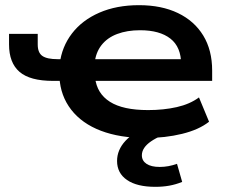

<svg xmlns="http://www.w3.org/2000/svg" viewBox="-20 -524 873 743"><path d="M544 10Q444 10 370.5 -18Q297 -46 255.5 -99.5Q214 -153 210 -225L230 -211H185Q96 -211 55.5 -246Q15 -281 15 -352V-393H126V-352Q126 -320 144 -307.5Q162 -295 203 -295H224L211 -276Q219 -343 258.5 -394.5Q298 -446 364.5 -475Q431 -504 518 -504Q605 -504 668.5 -473.5Q732 -443 766.5 -386.5Q801 -330 801 -251V-211H333L348 -223Q355 -162 405.5 -130Q456 -98 553 -98Q613 -98 664 -109.5Q715 -121 750 -147L789 -53Q750 -22 684.5 -6Q619 10 544 10ZM522 -407Q472 -407 433.5 -392.5Q395 -378 372.5 -349Q350 -320 346 -278L331 -295H702L681 -275Q681 -342 639.5 -374.5Q598 -407 522 -407ZM581 199Q510 199 471.5 172.5Q433 146 433 99Q433 56 465.5 21Q498 -14 565 -40L607 0Q582 11 564.5 23Q547 35 538 48.5Q529 62 529 77Q529 98 547 110Q565 122 598 122Q615 122 631.5 119Q648 116 665 110L685 180Q660 190 635 194.5Q610 199 581 199Z"/></svg>

Font: Nunito Sans 10pt Expanded
Style: Bold
Weight: 700
Width: 7
Designer: Vernon Adams
Foundry: Vernon Adams
Version: Version 3.101;gftools[0.9.27]